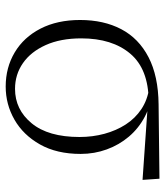

<svg xmlns="http://www.w3.org/2000/svg" viewBox="26 -578 567 658"><g transform="rotate(90 309.0 -249.5)"><path d="M277 14Q212 14 160 -17Q108 -48 78.5 -105.5Q49 -163 49 -241Q49 -322 80.5 -382Q112 -442 176.5 -475.5Q241 -509 338 -510L593 -513L597 -455L339 -473L326 -476Q217 -475 164.5 -413Q112 -351 112 -245Q112 -174 135 -123Q158 -72 197 -45Q236 -18 285 -18Q356 -18 403 -75Q450 -132 450 -239Q450 -284 439 -324.5Q428 -365 407 -397.5Q386 -430 354.5 -451Q323 -472 281 -478L291 -487Q340 -484 380 -463Q420 -442 448.5 -408.5Q477 -375 492.5 -332.5Q508 -290 508 -243Q508 -161 475.5 -103.5Q443 -46 390.5 -16Q338 14 277 14Z"/></g></svg>

Font: Noto Serif TC
Style: Regular
Weight: 200
Designer: Ryoko NISHIZUKA 西塚涼子 (kana & ideographs); Frank Grießhammer (Latin, Greek & Cyrillic); Wenlong ZHANG 张文龙 (bopomofo); San
Foundry: Adobe
Version: Version 2.001;hotconv 1.1.0;makeotfexe 2.6.0